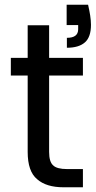

<svg xmlns="http://www.w3.org/2000/svg" viewBox="-20 -793 407 813"><path d="M353 -772.9Q358.9 -746.6 361.8 -728Q365.2 -705.1 365.2 -688Q365.2 -636.2 339.8 -613.8Q314 -590.8 263.2 -590.8V-632.8Q311 -632.8 311 -668.9V-687H262.2V-772.9ZM25.9 -473.1V-547.9H97.2V-686H188V-547.9H331.1V-473.1H188V-149.9Q188 -107.4 205.1 -92.8Q220.7 -77.1 264.2 -77.1H331.1V0H249Q175.8 0 137.2 -34.2Q97.2 -66.9 97.2 -149.9V-473.1Z"/></svg>

Font: PoppinsZ
Style: Regular
Weight: 400
Designer: Ninad Kale (Devanagari), Jonny Pinhorn (Latin)
Foundry: Indian Type Foundry
Version: Version 3.002;FEAKit 1.0